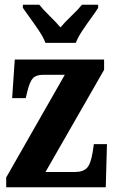

<svg xmlns="http://www.w3.org/2000/svg" viewBox="-20 -786 483 806"><path d="M6 0V-41L252 -472H161Q132 -472 118.5 -458Q105 -444 95 -403L88 -374H31L42 -536H417V-493L171 -64H294Q329 -64 345 -81Q361 -98 369 -147L374 -181H429L424 0ZM171 -606Q162 -629 144.5 -655.5Q127 -682 108 -708Q89 -734 76 -753V-766H145Q160 -747 187.5 -720Q215 -693 234 -671Q252 -693 280.5 -720Q309 -747 324 -766H392V-753Q380 -734 361 -708Q342 -682 324.5 -655.5Q307 -629 298 -606Z"/></svg>

Font: Noto Serif Khmer ExtraCondensed ExtraBold
Style: Regular
Weight: 800
Width: 2
Designer: Danh Hong and the Monotype Design Team
Foundry: Monotype Imaging Inc.
Version: Version 2.004; ttfautohint (v1.8.4.7-5d5b)